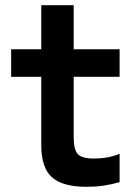

<svg xmlns="http://www.w3.org/2000/svg" viewBox="-20 -710 540 740"><path d="M314 10Q221 10 180 -27Q139 -64 139 -151V-414H23V-520H139V-690H264V-520H441V-414H264V-181Q264 -133 280 -116Q296 -99 342 -99Q369 -99 394 -103.5Q419 -108 441 -117V-8Q410 1 379 5.5Q348 10 314 10Z"/></svg>

Font: M PLUS 1 Code SemiBold
Style: Regular
Weight: 600
Designer: Coji Morishita
Foundry: UNDERFOREST DESIGN
Version: Version 1.005